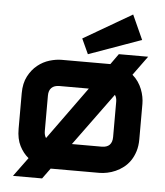

<svg xmlns="http://www.w3.org/2000/svg" viewBox="-56 -826 795 927"><g transform="rotate(5 341.0 -362.5)"><path d="M573.7 -485.8Q589.8 -472.2 601.3 -455.3Q612.8 -438.5 619.9 -420.4Q627 -402.3 630.4 -384.3Q633.8 -366.2 633.8 -350.1V-178.2Q633.8 -145.5 625.5 -119.4Q617.2 -93.3 603.5 -73.5Q589.8 -53.7 571.8 -39.8Q553.7 -25.9 533.9 -17.1Q514.2 -8.3 493.9 -4.2Q473.6 0 455.6 0H226.6H219.7L182.6 50.8H41.5L108.9 -41Q83 -62 65.9 -95.5Q48.8 -128.9 48.8 -178.2V-350.1Q48.8 -398.9 66.7 -432.9Q84.5 -466.8 111.1 -488Q137.7 -509.3 168.9 -518.6Q200.2 -527.8 226.6 -527.8H455.6H462.9L499.5 -579.1H641.6ZM175.8 -178.2Q175.8 -158.2 184.6 -145L369.6 -400.9H227.5Q202.1 -400.9 189 -387.9Q175.8 -375 175.8 -350.1ZM506.8 -349.1Q506.8 -369.6 497.6 -381.8L311.5 -127H455.6Q481.4 -127 494.1 -140.1Q506.8 -153.3 506.8 -178.2ZM605.5 -657.2 350.6 -565.9 316.9 -639.2 551.8 -775.9Z"/></g></svg>

Font: Audiowide
Style: Regular
Weight: 400
Designer: Astigmatic (AOETI)
Foundry: Astigmatic (AOETI)
Version: Version 1.002